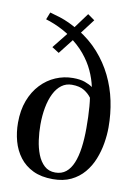

<svg xmlns="http://www.w3.org/2000/svg" viewBox="-97 -951 726 1023"><g transform="rotate(10 266.0 -439.0)"><path d="M262 11Q199 11 154.5 -10.5Q110 -32 81.8 -69.2Q53.5 -106.5 40.5 -154Q27.5 -201.5 27.5 -253.5Q27.5 -321 47.5 -373.8Q67.5 -426.5 102.5 -463.5Q137.5 -500.5 182.2 -519.5Q227 -538.5 275.5 -538.5Q314.5 -538.5 339.8 -529.5Q365 -520.5 382 -508.5Q373 -551.5 353.2 -594.5Q333.5 -637.5 299.8 -678.2Q266 -719 215.5 -754L262.5 -767L176.5 -657L138 -681.5L227.5 -793.5L219 -753.5Q201.5 -767.5 176 -781.2Q150.5 -795 124.8 -805.5Q99 -816 79.5 -821.5L95 -861Q125 -853 150.5 -844.8Q176 -836.5 201.8 -824.5Q227.5 -812.5 258.5 -793.5L218 -782.5L295.5 -887.5L333 -861L259.5 -764L257 -795.5Q323 -755 370 -702Q417 -649 447.5 -586.5Q478 -524 492.5 -454.8Q507 -385.5 507 -312Q507 -271 499.5 -226Q492 -181 475.2 -138.8Q458.5 -96.5 430 -62.8Q401.5 -29 360 -9Q318.5 11 262 11ZM268.5 -26Q303 -26 326.5 -45Q350 -64 364.2 -99Q378.5 -134 385 -181.8Q391.5 -229.5 391.5 -287Q391.5 -317 390.5 -347.5Q389.5 -378 387.2 -405Q385 -432 382 -450.5Q368 -470.5 343 -486.2Q318 -502 276 -502Q244.5 -502 220.2 -484Q196 -466 179.8 -433.5Q163.5 -401 155.2 -357.2Q147 -313.5 147 -262.5Q147 -222 152.8 -180.5Q158.5 -139 172.2 -104Q186 -69 209.5 -47.5Q233 -26 268.5 -26Z"/></g></svg>

Font: Merriweather 96pt Medium
Style: Regular
Weight: 500
Version: Version 2.100